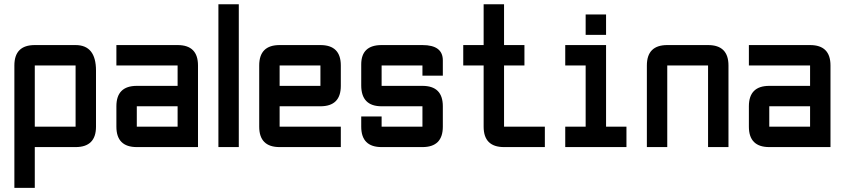

<svg xmlns="http://www.w3.org/2000/svg" viewBox="-20 -704 4044 919"><path d="M48.8 -390.6Q48.8 -488.3 146.5 -488.3H341.8Q439.5 -488.3 439.5 -366.2V-97.7Q439.5 0 341.8 0H146.5V195.3H48.8ZM341.8 -390.6H146.5V-97.7H341.8Z M927.7 0H634.8Q537.1 0 537.1 -97.7V-195.3Q537.1 -293 634.8 -293H830.1V-390.6H537.1V-488.3H830.1Q927.7 -488.3 927.7 -390.6ZM634.8 -97.7H830.1V-195.3H634.8Z M1025.4 -683.6H1123V0H1025.4Z M1318.4 -488.3H1513.7Q1611.3 -488.3 1611.3 -390.6V-293Q1611.3 -195.3 1513.7 -195.3H1318.4V-97.7H1611.3V0H1318.4Q1220.7 0 1220.7 -97.7V-390.6Q1220.7 -488.3 1318.4 -488.3ZM1513.7 -390.6H1318.4V-293H1513.7Z M1709 -146.5H1806.6V-97.7H2002V-195.3H1806.6Q1709 -195.3 1709 -295.4V-395.5Q1709 -488.3 1806.6 -488.3H2002Q2099.6 -488.3 2099.6 -415V-341.8H2002V-390.6H1806.6V-293H2002Q2099.6 -293 2099.6 -195.3V-97.7Q2099.6 0 2002 0H1806.6Q1709 0 1709 -97.7Z M2392.6 0Q2294.9 0 2294.9 -97.7V-390.6H2197.3V-488.3H2294.9V-683.6H2392.6V-488.3H2490.2V-390.6H2392.6V-97.7H2587.9V0Z M2783.2 -537.1V-634.8H2880.9V-537.1ZM2685.5 0V-97.7H2783.2V-390.6H2685.5V-488.3H2880.9V-97.7H2978.5V0Z M3369.1 -390.6H3173.8V0H3076.2V-390.6Q3076.2 -488.3 3173.8 -488.3H3369.1Q3466.8 -488.3 3466.8 -390.6V0H3369.1Z M3955.1 0H3662.1Q3564.5 0 3564.5 -97.7V-195.3Q3564.5 -293 3662.1 -293H3857.4V-390.6H3564.5V-488.3H3857.4Q3955.1 -488.3 3955.1 -390.6ZM3662.1 -97.7H3857.4V-195.3H3662.1Z"/></svg>

Font: BabelStone Runic Ruled
Style: Regular
Weight: 400
Designer: Andrew West
Foundry: BabelStone
Version: Version 7.004 November 9, 2023